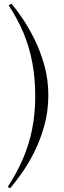

<svg xmlns="http://www.w3.org/2000/svg" viewBox="-20 -827 346 1041"><path d="M35 194 22 186Q70 113 103.5 36Q137 -41 154 -125.5Q171 -210 171 -305Q171 -401 155.5 -485.5Q140 -570 108 -647Q76 -724 27 -798L42 -807Q68 -777 102 -727Q136 -677 168 -612Q200 -547 221 -471Q242 -395 242 -311Q242 -224 220.5 -146.5Q199 -69 166.5 -4Q134 61 98.5 111Q63 161 35 194Z"/></svg>

Font: Literata 60pt Light
Style: Regular
Weight: 300
Designer: Latin by Veronika Burian and Jose Scaglione. Greek by Irene Vlachou. Cyrillic by Vera Evstafieva.
Foundry: TypeTogether
Version: Version 3.103;gftools[0.9.29]